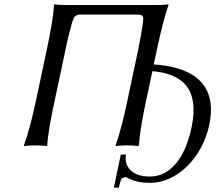

<svg xmlns="http://www.w3.org/2000/svg" viewBox="-20 -668 1005 882"><path d="M941 -93C987 -308 828 -363 686 -372L702 -445C718 -520 735 -591 754 -645V-648C754 -648 735 -645 701 -645H281C247 -645 230 -648 230 -648L228 -645C225 -591 212 -520 196 -445L144 -200C128 -125 110 -57 90 0L91 3C91 3 110 0 144 0C179 0 195 3 195 3L197 0C200 -53 214 -125 230 -200L282 -445C285 -462 308 -564 320 -588C329 -597 334 -601 349 -601H615C630 -601 633 -597 638 -588C640 -564 619 -462 616 -445L564 -200C548 -125 530 -53 511 0V3C511 3 529 0 564 0C598 0 615 3 615 3L618 0C622 -57 634 -125 650 -200L680 -341C808 -330 899 -269 860 -83C824 86 744 143 669 143C621 143 593 129 576 110C561 93 553 69 559 42H535L503 194H526C527 189 534 160 537 155C539 152 546 146 556 146C571 146 588 172 670 172C795 172 910 54 941 -93Z"/></svg>

Font: Libertinus Sans
Style: Italic
Weight: 400
Italic angle: -12°
Designer: Philipp H. Poll, Khaled Hosny
Foundry: Caleb Maclennan
Version: Version 7.050;RELEASE